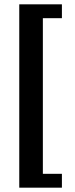

<svg xmlns="http://www.w3.org/2000/svg" viewBox="-20 -706 348 887"><path d="M69 161V-686H266V-622H178V97H266V161Z"/></svg>

Font: Chivo SemiBold
Style: Regular
Weight: 600
Designer: Hector Gatti
Foundry: Omnibus-Type
Version: Version 2.002